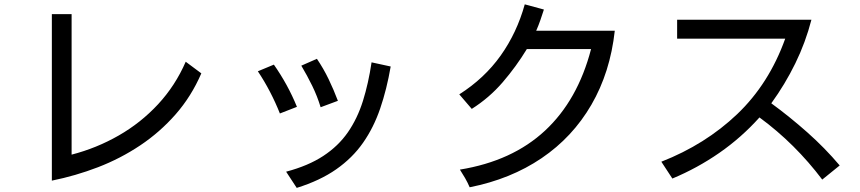

<svg xmlns="http://www.w3.org/2000/svg" viewBox="-20 -830 4040 902"><path d="M223.6 18.6V-763.7H316.4V-103.5Q433.6 -133.8 537.6 -193.4Q641.6 -252.9 722.7 -340.3Q803.7 -427.7 852.5 -540L925.8 -485.4Q878.9 -377 805.2 -293Q731.4 -209 638.7 -147Q545.9 -85 440.4 -44.4Q335 -3.9 223.6 18.6Z M1486.3 -326.2Q1470.7 -377.9 1446.8 -426.8Q1422.9 -475.6 1395.5 -521.5L1468.8 -553.7Q1500 -507.8 1523.9 -458Q1547.9 -408.2 1567.4 -356.4ZM1374 52.7 1324.2 -23.4Q1427.7 -50.8 1498.5 -97.2Q1569.3 -143.6 1614.3 -208.5Q1659.2 -273.4 1685.1 -356Q1710.9 -438.5 1725.6 -537.1L1815.4 -517.6Q1796.9 -410.2 1766.1 -320.3Q1735.4 -230.5 1685.5 -159.2Q1635.7 -87.9 1559.6 -34.7Q1483.4 18.6 1374 52.7ZM1294.9 -296.9Q1274.4 -348.6 1248.5 -398.4Q1222.7 -448.2 1191.4 -495.1L1266.6 -526.4Q1298.8 -480.5 1326.2 -430.7Q1353.5 -380.9 1375 -328.1Z M2186.5 49.8Q2176.8 27.3 2165 6.8Q2153.3 -13.7 2140.6 -33.2Q2386.7 -73.2 2540.5 -216.3Q2694.3 -359.4 2756.8 -599.6H2455.1Q2405.3 -517.6 2341.8 -443.8Q2278.3 -370.1 2196.3 -318.4L2137.7 -386.7Q2255.9 -461.9 2332 -568.8Q2408.2 -675.8 2445.3 -809.6L2535.2 -785.2Q2527.3 -760.7 2518.6 -735.4Q2509.8 -710 2499 -685.5H2868.2Q2846.7 -490.2 2758.3 -337.9Q2669.9 -185.5 2524.4 -86.9Q2378.9 11.7 2186.5 49.8Z M3842.8 13.7Q3780.3 -69.3 3706.1 -143.1Q3631.8 -216.8 3547.9 -278.3Q3462.9 -183.6 3359.4 -111.8Q3255.9 -40 3138.7 8.8L3086.9 -70.3Q3293.9 -151.4 3443.4 -293.9Q3592.8 -436.5 3668.9 -648.4H3161.1V-737.3H3792Q3764.6 -630.9 3716.3 -532.2Q3668 -433.6 3603.5 -344.7Q3690.4 -281.2 3772.9 -208Q3855.5 -134.8 3924.8 -52.7Z"/></svg>

Font: Kosugi
Style: Regular
Weight: 400
Version: Version 4.002